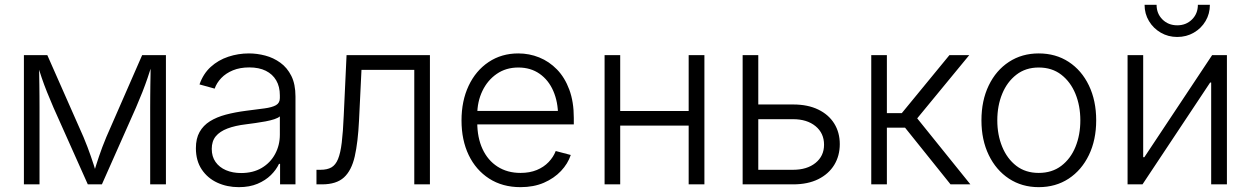

<svg xmlns="http://www.w3.org/2000/svg" viewBox="-20 -772 5238 804"><path d="M80.1 0V-541H178.2L329.6 -198.2Q338.9 -176.3 346.4 -156.2Q354 -136.2 360.4 -117.7Q366.7 -99.1 372.6 -81.3Q378.4 -63.5 383.8 -44.9H371.6Q377 -63 382.6 -80.6Q388.2 -98.1 394.5 -116.9Q400.9 -135.7 408.4 -155.8Q416 -175.8 425.3 -198.2L575.2 -541H674.8V0H608.9V-320.8Q608.9 -345.2 609.1 -368.7Q609.4 -392.1 609.6 -415.5Q609.9 -439 610.4 -462.4Q610.8 -485.8 610.8 -510.3H619.1Q608.4 -475.6 598.1 -445.8Q587.9 -416 576.2 -386.2Q564.5 -356.4 549.3 -321.3L406.7 0H347.7L204.1 -321.3Q189 -356.4 177 -386.2Q165 -416 154.8 -445.8Q144.5 -475.6 133.8 -510.3H143.1Q143.6 -488.3 144 -465.3Q144.5 -442.4 144.8 -418.5Q145 -394.5 145.3 -370.1Q145.5 -345.7 145.5 -320.8V0Z M980 11.7Q930.7 11.7 889.9 -7.1Q849.1 -25.9 824.7 -62.5Q800.3 -99.1 800.3 -151.4Q800.3 -191.9 815.7 -219.2Q831.1 -246.6 859.1 -264.2Q887.2 -281.7 925.8 -292Q964.4 -302.2 1010.3 -308.1Q1056.2 -314 1087.6 -318.1Q1119.1 -322.3 1135.5 -331.5Q1151.9 -340.8 1151.9 -361.3V-373Q1151.9 -409.2 1136.7 -435.3Q1121.6 -461.4 1093 -475.6Q1064.5 -489.7 1023.9 -489.7Q984.9 -489.7 955.3 -477.5Q925.8 -465.3 906.5 -445.1Q887.2 -424.8 878.9 -400.9L815.4 -418.5Q831.1 -463.4 862.5 -491.9Q894 -520.5 935.8 -534.4Q977.5 -548.3 1022.5 -548.3Q1056.2 -548.3 1090.6 -539.3Q1125 -530.3 1153.8 -509.5Q1182.6 -488.8 1200 -454.1Q1217.3 -419.4 1217.3 -368.2V0H1152.8V-85.9H1148.4Q1136.7 -61 1114.3 -38.8Q1091.8 -16.6 1058.3 -2.4Q1024.9 11.7 980 11.7ZM989.7 -47.4Q1039.6 -47.4 1075.9 -68.8Q1112.3 -90.3 1132.1 -127.2Q1151.9 -164.1 1151.9 -208V-284.7Q1145 -278.3 1128.9 -272.9Q1112.8 -267.6 1092 -263.7Q1071.3 -259.8 1049.6 -256.8Q1027.8 -253.9 1010.3 -251.5Q964.8 -246.1 932.6 -233.9Q900.4 -221.7 883.5 -201.2Q866.7 -180.7 866.7 -148.4Q866.7 -116.2 882.6 -93.8Q898.4 -71.3 926.3 -59.3Q954.1 -47.4 989.7 -47.4Z M1305.2 0V-61H1321.8Q1350.1 -61 1367.7 -71Q1385.3 -81.1 1395.5 -106Q1405.8 -130.9 1411.1 -175Q1416.5 -219.2 1419.4 -288.1L1431.2 -541H1780.3V0H1714.8V-479.5H1493.7L1483.4 -267.1Q1479 -176.8 1465.6 -117.4Q1452.1 -58.1 1420.4 -29.1Q1388.7 0 1328.6 0Z M2159.7 11.7Q2084 11.7 2028.3 -24.2Q1972.7 -60.1 1942.6 -122.8Q1912.6 -185.5 1912.6 -267.6Q1912.6 -349.6 1942.4 -412.8Q1972.2 -476.1 2026.1 -512.2Q2080.1 -548.3 2150.4 -548.3Q2196.3 -548.3 2238 -531.5Q2279.8 -514.6 2312.5 -481Q2345.2 -447.3 2364 -396.5Q2382.8 -345.7 2382.8 -278.3V-251H1954.1V-307.6H2347.2L2316.9 -286.6Q2316.9 -345.2 2296.9 -391.1Q2276.9 -437 2239.5 -463.1Q2202.1 -489.3 2150.4 -489.3Q2098.6 -489.3 2060.1 -462.6Q2021.5 -436 2000 -391.1Q1978.5 -346.2 1978.5 -291.5V-259.3Q1978.5 -195.8 2000.5 -148.2Q2022.5 -100.6 2063.5 -74.2Q2104.5 -47.9 2159.7 -47.9Q2198.2 -47.9 2227.8 -60.1Q2257.3 -72.3 2277.3 -93.3Q2297.4 -114.3 2307.1 -139.6L2370.1 -123Q2357.9 -86.4 2329.1 -55.9Q2300.3 -25.4 2257.6 -6.8Q2214.8 11.7 2159.7 11.7Z M2880.9 -307.1V-246.1H2561V-307.1ZM2577.1 -541V0H2511.7V-541ZM2929.7 -541V0H2863.8V-541Z M3143.6 -334.5H3301.3Q3362.8 -334.5 3406.5 -313.2Q3450.2 -292 3473.4 -254.6Q3496.6 -217.3 3496.6 -168.5Q3496.6 -119.6 3473.4 -81.5Q3450.2 -43.5 3406.5 -21.7Q3362.8 0 3301.3 0H3089.8V-541H3155.3V-61H3300.8Q3359.4 -61 3395 -89.8Q3430.7 -118.7 3430.7 -166Q3430.7 -214.4 3395 -243.7Q3359.4 -272.9 3300.8 -272.9H3143.6Z M3628.4 0V-541H3693.8V-298.3H3756.3L3955.6 -541H4038.6L3820.8 -276.4L4043.5 0H3960.4L3770 -237.3H3693.8V0Z M4329.6 11.7Q4259.3 11.7 4205.1 -23.9Q4150.9 -59.6 4120.4 -122.8Q4089.8 -186 4089.8 -268.1Q4089.8 -351.1 4120.4 -414.3Q4150.9 -477.5 4205.1 -512.9Q4259.3 -548.3 4329.6 -548.3Q4400.9 -548.3 4455.1 -512.9Q4509.3 -477.5 4539.8 -414.1Q4570.3 -350.6 4570.3 -268.1Q4570.3 -186 4539.8 -122.8Q4509.3 -59.6 4455.1 -23.9Q4400.9 11.7 4329.6 11.7ZM4329.6 -47.9Q4385.3 -47.9 4424.3 -77.6Q4463.4 -107.4 4483.6 -157.2Q4503.9 -207 4503.9 -268.1Q4503.9 -329.1 4483.4 -379.2Q4462.9 -429.2 4424.1 -459.2Q4385.3 -489.3 4329.6 -489.3Q4274.9 -489.3 4236.1 -459.2Q4197.3 -429.2 4176.8 -379.4Q4156.2 -329.6 4156.2 -268.1Q4156.2 -207 4176.8 -157.2Q4197.3 -107.4 4235.8 -77.6Q4274.4 -47.9 4329.6 -47.9Z M5117.7 0H5051.8V-426.3H5047.4L4764.2 0H4701.7V-541H4767.1V-113.8H4772L5055.7 -541H5117.7ZM4909.7 -617.2Q4871.6 -617.2 4840.6 -635.3Q4809.6 -653.3 4791.3 -683.8Q4772.9 -714.4 4772.9 -752H4823.2Q4823.2 -714.8 4847.9 -690.4Q4872.6 -666 4909.7 -666Q4946.8 -666 4971.4 -690.4Q4996.1 -714.8 4996.1 -752H5046.4Q5046.4 -714.4 5028.3 -683.8Q5010.3 -653.3 4979.2 -635.3Q4948.2 -617.2 4909.7 -617.2Z"/></svg>

Font: Inter 17pt Light
Style: Regular
Weight: 300
Version: Version 4.001;git-66647c0bb